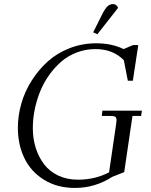

<svg xmlns="http://www.w3.org/2000/svg" viewBox="-20 -926 748 954"><path d="M68.8 -291Q68.8 -351.1 85.9 -411.1Q103 -471.2 137 -524.9Q170.9 -578.6 217 -620.4Q263.2 -662.1 325.7 -686.5Q388.2 -710.9 458 -710.9Q535.2 -710.9 594.2 -682.1L641.1 -702.1H667L640.1 -524.9H615.2L595.2 -627Q541.5 -682.1 454.1 -682.1Q405.8 -682.1 362.1 -665.5Q318.4 -648.9 284.9 -620.1Q251.5 -591.3 224.1 -553Q196.8 -514.6 179.2 -470.9Q161.6 -427.2 152.3 -380.9Q143.1 -334.5 143.1 -289.1Q143.1 -236.8 157.5 -191.2Q171.9 -145.5 199 -109.9Q226.1 -74.2 269.5 -53.7Q313 -33.2 367.2 -33.2Q453.1 -33.2 522 -69.8L557.1 -310.1Q559.1 -323.7 559.1 -329.1Q559.1 -341.8 552.2 -345.9Q545.4 -350.1 526.9 -350.1H485.8L488.8 -376H685.1L681.2 -350.1H638.2L597.2 -70.8L537.1 -46.9Q452.6 7.8 352.1 7.8Q264.6 7.8 199.5 -32.2Q134.3 -72.3 101.6 -139.4Q68.8 -206.5 68.8 -291ZM442.9 -765.1 488.8 -856.9Q502.4 -883.8 514.4 -894.8Q526.4 -905.8 542 -905.8Q558.1 -905.8 566.9 -887.2L463.9 -755.9Z"/></svg>

Font: Dihjauti
Style: Italic
Weight: 400
Italic angle: -9°
Designer: T. Christopher White
Version: Version 3.0.0